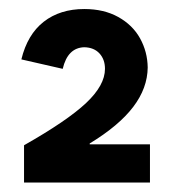

<svg xmlns="http://www.w3.org/2000/svg" viewBox="-20 -836 372 417"><path d="M208 -686.5Q208 -707 196 -720Q184.1 -732.9 163.1 -733.4Q127 -732.4 116.2 -686.5L26.4 -707Q39.6 -761.2 75 -788.8Q110.4 -816.4 163.1 -816.4Q205.6 -816.4 236.8 -799.1Q268.1 -781.7 284.2 -752.7Q300.3 -723.6 300.8 -689.5Q300.3 -644.5 269.3 -603.8Q238.3 -563 174.8 -524.4V-522.5H305.7V-439.5H32.2V-520.5Q126 -573.7 167 -612.3Q208 -650.9 208 -686.5Z"/></svg>

Font: Wanted Sans
Style: Bold
Weight: 700
Designer: Original Design by Kil Hyung-jin and Kang Hanbin, Wanted Lab, Inc; Hangeul from Source Han Sans by Jang Soo-young and Ka
Foundry: Wanted Lab, Inc.
Version: Version 1.000